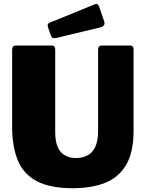

<svg xmlns="http://www.w3.org/2000/svg" viewBox="-20 -982 768 1012"><path d="M684 -293Q684 -178 644 -111.5Q604 -45 532 -17.5Q460 10 364 10Q244 10 174 -27Q104 -64 74 -136.5Q44 -209 44 -313V-719Q44 -742 63 -742H253Q271 -742 271 -721V-289Q271 -213 300.5 -181Q330 -149 381 -149Q412 -149 438.5 -161.5Q465 -174 481 -205.5Q497 -237 497 -292V-719Q497 -742 516 -742H666Q684 -742 684 -721V-293ZM502 -948 529 -870Q537 -845 510 -838L277 -782Q264 -779 258 -782Q252 -785 248 -795L233 -838Q227 -856 241 -862L481 -960Q495 -966 502 -948Z"/></svg>

Font: Libre Franklin Thin Black
Style: Regular
Weight: 900
Version: Version 3.000